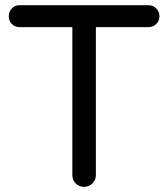

<svg xmlns="http://www.w3.org/2000/svg" viewBox="-20 -718 651 743"><path d="M554 -698Q572 -698 584.5 -685.5Q597 -673 597 -655Q597 -637 584.5 -625Q572 -613 554 -613H351V-40Q351 -21 337.5 -8Q324 5 305 5Q286 5 273 -8Q260 -21 260 -40V-613H56Q38 -613 26 -625Q14 -637 14 -655Q14 -673 26 -685.5Q38 -698 56 -698Z"/></svg>

Font: Varela Round
Style: Regular
Weight: 400
Designer: Joe Prince
Foundry: Joe Prince
Version: Version 1.000